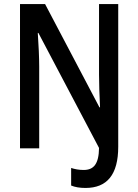

<svg xmlns="http://www.w3.org/2000/svg" viewBox="-20 -734 684 950"><path d="M403 196C509 196 565 131 565 -8V-714H470V-365C470 -322 472 -262 475 -203H472L203 -714H79V0H174V-404C174 -448 171 -513 167 -571H170L470 -2C469 77 444 107 394 107C370 107 350 103 332 97V184C351 192 375 196 403 196Z"/></svg>

Font: Noto Sans Tamil Condensed Medium
Style: Regular
Weight: 500
Width: 3
Designer: Jelle Bosma - Monotype Design Team
Foundry: Monotype Imaging Inc.
Version: Version 2.004